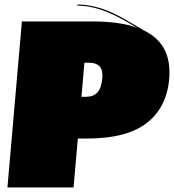

<svg xmlns="http://www.w3.org/2000/svg" viewBox="-20 -831 771 851"><path d="M731 -512Q731 -492 730 -482Q719 -354 630 -285.5Q541 -217 367 -217H325L306 0H13L77 -736H386Q512 -736 587 -708L550 -730Q475 -773 423 -789.5Q371 -806 323 -806V-811Q373 -811 427.5 -794Q482 -777 557 -732L618 -696Q731 -641 731 -512ZM433 -482Q434 -487 434 -496Q434 -526 419 -539.5Q404 -553 373 -553H354L341 -402H361Q394 -402 411.5 -421Q429 -440 433 -482Z"/></svg>

Font: FFF_HK Layer Front
Style: Regular
Weight: 400
Italic angle: -5°
Designer: bBox Type GmbH
Foundry: bBox Type GmbH
Version: Version 0.002